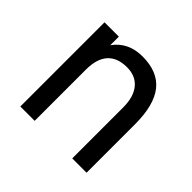

<svg xmlns="http://www.w3.org/2000/svg" viewBox="-131 -674 824 824"><g transform="rotate(45 281.5 -261.5)"><path d="M83 0V-511H170V-459Q193.5 -491.5 226.5 -507.2Q259.5 -523 302 -523Q395 -523 440 -466.8Q485 -410.5 485 -294V0H398V-309Q398 -373.5 369.2 -408.2Q340.5 -443 288 -443Q229.5 -443 199.8 -409.8Q170 -376.5 170 -311V0Z"/></g></svg>

Font: Undotted
Style: Regular
Weight: 400
Designer: Delve Withrington, Dave Bailey, Thomas Jockin
Foundry: Delve Fonts LLC
Version: Version 4.000